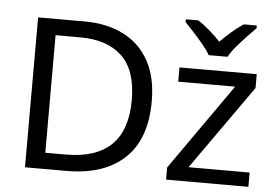

<svg xmlns="http://www.w3.org/2000/svg" viewBox="-53 -839 1306 911"><g transform="rotate(5 600.0 -383.0)"><path d="M669 -364Q669 -183 570.5 -91.5Q472 0 296 0H97V-714H317Q425 -714 504 -674Q583 -634 626 -556.5Q669 -479 669 -364ZM574 -361Q574 -504 503.5 -570.5Q433 -637 304 -637H187V-77H284Q574 -77 574 -361ZM1161 0H769V-58L1057 -468H786V-536H1154V-470L870 -68H1161ZM919 -606Q906 -629 884 -655.5Q862 -682 838 -708Q814 -734 796 -753V-766H856Q882 -749 910 -725Q938 -701 963 -674Q990 -701 1018 -725Q1046 -749 1072 -766H1134V-753Q1115 -734 1090.5 -708Q1066 -682 1043.5 -655.5Q1021 -629 1009 -606Z"/></g></svg>

Font: Noto IKEA Simplified Chinese
Style: Regular
Weight: 400
Designer: Monotype Design Team
Foundry: Monotype Imaging Inc.
Version: Version 1.100